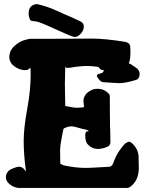

<svg xmlns="http://www.w3.org/2000/svg" viewBox="-20 -918 706 938"><path d="M122.1 -835Q121.1 -837.9 120.6 -841.3Q120.1 -844.7 120.1 -847.7Q120.1 -850.6 120.1 -853.5Q120.1 -891.6 155.3 -897.5Q159.2 -898.4 163.1 -897.5Q185.5 -892.6 204.6 -886.2Q223.6 -879.9 234.4 -875.5Q245.1 -871.1 264.6 -862.3Q284.2 -853.5 294.9 -848.6Q349.6 -825.2 371.1 -814.5Q389.6 -806.6 389.6 -788.1Q389.6 -770.5 375 -753.9Q360.4 -737.3 344.7 -737.3Q341.8 -737.3 339.8 -738.3Q325.2 -741.2 246.6 -777.3Q168 -813.5 154.3 -813.5Q153.3 -813.5 152.3 -813.5Q148.4 -814.5 142.1 -814.9Q135.7 -815.4 134.3 -815.9Q132.8 -816.4 129.9 -818.4Q127 -820.3 125.5 -824.2Q124 -828.1 122.1 -835ZM407.2 -276.4H412.1V-278.3Q412.1 -279.3 411.1 -280.3Q410.2 -281.2 407.2 -282.2Q404.3 -283.2 401.4 -284.2Q398.4 -285.2 392.1 -286.6Q385.7 -288.1 379.9 -289.1Q341.8 -300.8 329.1 -300.8Q320.3 -300.8 310.5 -297.9Q293 -293 290 -288.1Q273.4 -210 273.4 -182.6Q273.4 -177.7 273.9 -157.2Q274.4 -136.7 274.4 -119.1Q278.3 -115.2 290 -110.4Q348.6 -97.7 397.5 -97.7Q417 -97.7 457 -100.1Q497.1 -102.5 517.6 -103.5Q529.3 -109.4 532.2 -119.1Q535.2 -128.9 547.4 -154.8Q559.6 -180.7 589.8 -215.8Q604.5 -225.6 610.4 -225.6Q617.2 -225.6 627 -216.8Q634.8 -209 640.6 -200.7Q646.5 -192.4 649.4 -186Q652.3 -179.7 654.3 -171.4Q656.2 -163.1 656.7 -158.7Q657.2 -154.3 657.2 -145Q657.2 -135.7 657.2 -133.8Q658.2 -122.1 658.2 -97.7Q658.2 -37.1 617.2 -5.9Q609.4 0 602.5 0H69.3Q64.5 0 51.8 -3.9Q39.1 -7.8 23.9 -21Q8.8 -34.2 8.8 -52.7Q8.8 -61.5 12.2 -68.8Q15.6 -76.2 20 -81.1Q24.4 -85.9 31.2 -89.8Q38.1 -93.8 42.5 -95.2Q46.9 -96.7 53.7 -99.1Q60.5 -101.6 61.5 -101.6Q69.3 -103.5 73.2 -103.5Q79.1 -103.5 85 -101.1Q90.8 -98.6 94.2 -95.2Q97.7 -91.8 100.6 -87.9Q103.5 -84 105.5 -82L106.4 -79.1V-84Q95.7 -165 95.7 -228.5Q95.7 -292 112.8 -384.8Q129.9 -477.5 129.9 -554.7Q129.9 -559.6 129.4 -570.3Q128.9 -581.1 128.9 -586.9L127 -585.9Q126 -585 123.5 -583Q121.1 -581.1 118.2 -579.1Q115.2 -577.1 110.4 -576.2Q105.5 -575.2 99.6 -575.2Q89.8 -575.2 73.2 -581.1Q25.4 -601.6 25.4 -639.6V-644.5Q28.3 -674.8 53.2 -695.8Q78.1 -716.8 101.6 -722.7L125 -728.5H228.5Q288.1 -728.5 352.1 -729Q416 -729.5 428.7 -729.5Q494.1 -729.5 595.7 -712.9Q615.2 -706.1 616.2 -690.4Q617.2 -679.7 617.2 -662.1Q617.2 -643.6 615.2 -631.3Q613.3 -619.1 611.3 -614.3L609.4 -609.4Q609.4 -608.4 611.3 -607.9Q613.3 -607.4 619.6 -604Q626 -600.6 633.8 -594.7L640.6 -589.8Q648.4 -585 651.4 -582Q654.3 -579.1 658.2 -572.8Q662.1 -566.4 662.1 -558.6Q662.1 -532.2 643.6 -527.3Q592.8 -511.7 561.5 -511.7Q550.8 -511.7 524.9 -513.7Q499 -515.6 484.4 -516.6Q472.7 -518.6 467.8 -525.4Q453.1 -541 453.1 -548.8Q453.1 -554.7 469.2 -558.6Q485.4 -562.5 486.3 -572.3V-578.1L484.4 -576.2Q483.4 -575.2 481.4 -575.2Q472.7 -575.2 460.9 -590.8Q431.6 -595.7 406.2 -595.7Q370.1 -595.7 320.3 -586.9H319.3Q301.8 -585 300.8 -588.9Q299.8 -591.8 298.8 -593.8Q296.9 -539.1 296.9 -506.8Q296.9 -466.8 298.8 -400.4Q335.9 -391.6 357.4 -391.6Q372.1 -391.6 389.6 -394.5Q390.6 -395.5 390.6 -398.4Q390.6 -400.4 389.2 -409.2Q387.7 -418 387.7 -423.8Q387.7 -456.1 420.9 -474.6Q436.5 -484.4 457 -484.4Q487.3 -484.4 509.8 -461.9Q514.6 -457 515.6 -453.1Q516.6 -449.2 516.6 -435.5Q516.6 -431.6 516.6 -416.5Q516.6 -401.4 516.6 -389.6Q516.6 -348.6 517.6 -298.8Q518.6 -298.8 519.5 -222.7Q518.6 -207 504.9 -201.2Q480.5 -190.4 459 -190.4Q426.8 -190.4 405.3 -216.8Q396.5 -230.5 396.5 -256.8Q396.5 -276.4 407.2 -276.4Z"/></svg>

Font: Essays1743
Style: Bold
Weight: 700
Designer: Based on the typeface in a 1743 English translation of the essays of Montaigne.  PostScript/TrueType font designed by Jo
Version: Version 002.100